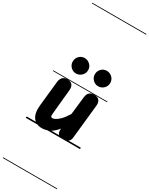

<svg xmlns="http://www.w3.org/2000/svg" viewBox="-438 -1393 1493 1920"><g transform="rotate(30 308.0 -433.0)"><path d="M184.5 10Q116.5 10 81.2 -37.8Q46 -85.5 55.5 -179L86 -469.5Q88.5 -495 105 -518Q121.5 -541 162.5 -541Q207 -541 222.2 -517Q237.5 -493 234.5 -460.5L206.5 -169.5Q204 -142.5 209.8 -136Q215.5 -129.5 228 -129.5Q237 -129.5 257.2 -138.8Q277.5 -148 306.5 -176.2Q335.5 -204.5 370.5 -261L394.5 -471Q396.5 -487.5 403 -503.5Q409.5 -519.5 426.2 -530.2Q443 -541 475.5 -541Q517.5 -541 533.2 -517Q549 -493 545.5 -460.5L504 -65Q500.5 -31 478 -15.5Q455.5 0 419.5 0Q382.5 0 366 -20.5Q349.5 -41 353 -74L354 -83Q311 -29.5 267.8 -9.8Q224.5 10 184.5 10ZM184.5 10Q116.5 10 81.2 -37.8Q46 -85.5 55.5 -179L86 -469.5Q88.5 -495 105 -518Q121.5 -541 162.5 -541Q207 -541 222.2 -517Q237.5 -493 234.5 -460.5L206.5 -169.5Q204 -142.5 209.8 -136Q215.5 -129.5 228 -129.5Q237 -129.5 257.2 -138.8Q277.5 -148 306.5 -176.2Q335.5 -204.5 370.5 -261L394.5 -471Q396.5 -487.5 403 -503.5Q409.5 -519.5 426.2 -530.2Q443 -541 475.5 -541Q517.5 -541 533.2 -517Q549 -493 545.5 -460.5L504 -65Q500.5 -31 478 -15.5Q455.5 0 419.5 0Q382.5 0 366 -20.5Q349.5 -41 353 -74L354 -83Q311 -29.5 267.8 -9.8Q224.5 10 184.5 10ZM462 -634.5Q427 -634.5 400.8 -660.5Q374.5 -686.5 374.5 -723.5Q374.5 -760 399.8 -786.2Q425 -812.5 462 -812.5Q497.5 -812.5 524.8 -787.2Q552 -762 552 -723.5Q552 -686.5 525.5 -660.5Q499 -634.5 462 -634.5ZM206 -634.5Q171 -634.5 145 -660.5Q119 -686.5 119 -723.5Q119 -760 144.2 -786.2Q169.5 -812.5 206 -812.5Q241.5 -812.5 269 -787.2Q296.5 -762 296.5 -723.5Q296.5 -686.5 269.8 -660.5Q243 -634.5 206 -634.5ZM-5 455H620.5V463H-5ZM-5 -16H620.5V0H-5ZM-5 -549H620.5V-541H-5ZM-5 -1329H620.5V-1321H-5Z"/></g></svg>

Font: Edu SA Dotted Guide
Style: Regular
Weight: 400
Designer: Tina and Corey Anderson, Eben Sorkin, Mirko Velimirovic
Foundry: Google for Education
Version: Version 2.000